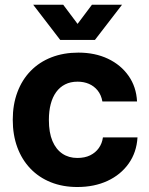

<svg xmlns="http://www.w3.org/2000/svg" viewBox="-20 -763 617 793"><path d="M299.4 9.4Q239 9.4 189.9 -10.3Q140.7 -30 105.5 -66.8Q70.3 -103.6 51.5 -154.6Q32.7 -205.6 32.7 -268.4Q32.7 -331.3 51.9 -382.4Q71 -433.6 106.7 -470.1Q142.4 -506.7 192.4 -526.2Q242.4 -545.7 303.9 -545.7Q372.4 -545.7 425.9 -520.4Q479.3 -495 511.1 -449.6Q543 -404.1 546 -344H402.9Q397.9 -371.4 383.2 -389.4Q368.6 -407.4 347.4 -416.6Q326.3 -425.7 300.4 -425.7Q271 -425.7 248.9 -414.4Q226.7 -403.1 211.9 -382.5Q197 -361.9 189.4 -332.9Q181.9 -304 181.9 -267.7Q181.9 -215.3 196.6 -180.6Q211.4 -145.9 237.8 -128.2Q264.1 -110.6 299.4 -110.6Q330.3 -110.6 352.4 -121.5Q374.6 -132.4 388.1 -151.5Q401.7 -170.6 405.1 -195.4H547.9Q544.1 -133.4 511.3 -87.3Q478.4 -41.1 424 -15.9Q369.6 9.4 299.4 9.4ZM228.7 -598.1 117.1 -743.4H241.1L300.4 -664.3L359.7 -743.4H484L372.1 -598.1Z"/></svg>

Font: Mona Sans ExtraLight
Style: Regular
Weight: 200
Designer: Deni Anggara
Foundry: GitHub
Version: Version 2.000